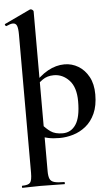

<svg xmlns="http://www.w3.org/2000/svg" viewBox="-74 -767 635 1084"><g transform="rotate(-5 243.0 -225.0)"><path d="M8 275Q6 275 6 269Q6 263 8 263Q43 263 53.5 250Q64 237 64 194V-589Q64 -623 58 -638.5Q52 -654 35 -654Q22 -654 -2 -643Q-6 -642 -9 -648Q-12 -654 -9 -655L137 -724Q139 -725 142 -725Q147 -725 152.5 -720.5Q158 -716 158 -712V194Q158 222 164.5 237Q171 252 190 257.5Q209 263 247 263Q249 263 249 269Q249 275 247 275Q218 275 183 274Q148 273 110 273Q81 273 54.5 274Q28 275 8 275ZM243 13Q205 13 177.5 7Q150 1 111 -12L146 -75Q168 -48 193.5 -30Q219 -12 262 -12Q309 -12 336.5 -53Q364 -94 364 -184Q364 -264 327 -303.5Q290 -343 240 -343Q202 -343 175.5 -324Q149 -305 123 -276L112 -288Q163 -347 210 -373Q257 -399 305 -399Q347 -399 383 -377.5Q419 -356 441.5 -315Q464 -274 464 -215Q464 -151 444 -107Q424 -63 391 -36.5Q358 -10 319 1.5Q280 13 243 13Z"/></g></svg>

Font: Cormorant Garamond Light
Style: Bold
Weight: 700
Version: Version 4.001